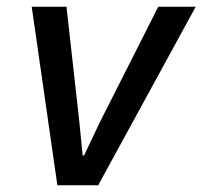

<svg xmlns="http://www.w3.org/2000/svg" viewBox="-20 -549 600 569"><path d="M150 0 74 -529H177L215 -189L225 -88H229L275 -185L449 -529H560L271 0Z"/></svg>

Font: Mona Sans ExtraLight Medium
Style: Italic
Weight: 500
Italic angle: -11.6951°
Version: Version 2.000